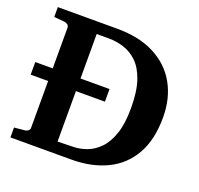

<svg xmlns="http://www.w3.org/2000/svg" viewBox="-119 -800 961 929"><g transform="rotate(20 362.0 -335.5)"><path d="M14.2 -318.8V-383.8H396.5V-318.8ZM687 -342.8Q687 -228 643.8 -152.1Q600.6 -76.2 522.2 -38.1Q443.8 0 337.9 0H25.9V-50.8L81.1 -56.2Q89.8 -57.1 96.9 -62.7Q104 -68.4 104 -78.1V-592.8Q104 -602.5 96.9 -608.4Q89.8 -614.3 81.1 -615.2L25.9 -620.1V-670.9H332Q446.3 -670.9 525.4 -629.6Q604.5 -588.4 645.8 -514.4Q687 -440.4 687 -342.8ZM525.9 -332Q525.9 -418.5 507.1 -473.4Q488.3 -528.3 456.8 -558.6Q425.3 -588.9 387 -600.8Q348.6 -612.8 310.1 -612.8H247.1V-59.1L330.1 -61Q362.3 -62 396.5 -74.5Q430.7 -86.9 460.2 -116.9Q489.7 -147 507.8 -199.5Q525.9 -252 525.9 -332Z"/></g></svg>

Font: Charis
Style: Bold
Weight: 700
Designer: Walt Agee, Miriam Martin, Annie Olsen, Victor Gaultney, Lorna Priest, Alan Ward, Bob Hallissy, Martin Hosken, Sharon Cor
Foundry: SIL Global
Version: Version 7.000